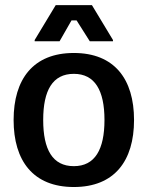

<svg xmlns="http://www.w3.org/2000/svg" viewBox="-20 -720 578 752"><path d="M213.3 -558.3 260 -640H280L331.7 -558.3H422.5V-563.3L340 -700H198.3L115.8 -563.3V-558.3ZM269.2 12.5C428.3 12.5 505 -90 505 -250C505 -410 428.3 -512.5 269.2 -512.5C110 -512.5 33.3 -410 33.3 -250C33.3 -90 110 12.5 269.2 12.5ZM269.2 -69.2C185.8 -69.2 149.2 -134.2 149.2 -250C149.2 -365.8 185.8 -430.8 269.2 -430.8C351.7 -430.8 389.2 -365.8 389.2 -250C389.2 -134.2 351.7 -69.2 269.2 -69.2Z"/></svg>

Font: Familjen Grotesk Medium
Style: Regular
Weight: 500
Designer: Anders Wikstroem, Jonas Baeckman, Matilda Gysing, Kristian Moeller
Foundry: Familjen STHLM AB
Version: Version 2.000